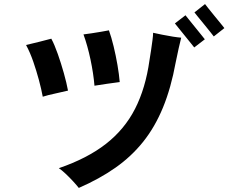

<svg xmlns="http://www.w3.org/2000/svg" viewBox="-20 -900 1122 943"><path d="M367 23Q357 10 339.5 -9Q322 -28 303 -46Q284 -64 269 -74Q409 -122 500.5 -193.5Q592 -265 643.5 -366Q695 -467 714 -603Q718 -627 722 -653.5Q726 -680 729 -703.5Q732 -727 732 -739Q750 -735 777 -729.5Q804 -724 829.5 -720Q855 -716 870 -715Q865 -696 857.5 -662.5Q850 -629 843 -594Q820 -468 780.5 -372Q741 -276 683 -203.5Q625 -131 546.5 -76Q468 -21 367 23ZM190 -425Q183 -463 171 -507.5Q159 -552 143.5 -597Q128 -642 108 -679Q137 -686 172 -694.5Q207 -703 232 -710Q248 -680 264 -634.5Q280 -589 293.5 -541Q307 -493 314 -455Q286 -448 250.5 -440.5Q215 -433 190 -425ZM444 -479Q439 -539 424.5 -607.5Q410 -676 390 -731Q407 -733 430 -736.5Q453 -740 476.5 -744Q500 -748 515 -751Q527 -718 538 -672.5Q549 -627 557 -580.5Q565 -534 568 -497Q543 -494 506 -488.5Q469 -483 444 -479ZM934 -667Q932 -670 918 -687Q904 -704 886.5 -726Q869 -748 855 -765Q841 -782 839 -785L891 -825Q893 -822 907 -805Q921 -788 938.5 -766Q956 -744 970 -727Q984 -710 986 -707ZM1030 -721Q1028 -724 1014 -741.5Q1000 -759 982.5 -780.5Q965 -802 951 -819Q937 -836 935 -839L987 -880Q989 -877 1003 -859.5Q1017 -842 1034.5 -820.5Q1052 -799 1066 -782Q1080 -765 1082 -762Z"/></svg>

Font: Zen Kaku Gothic Antique
Style: Bold
Weight: 700
Designer: Yoshimichi Ohira
Foundry: Positype
Version: Version 1.001